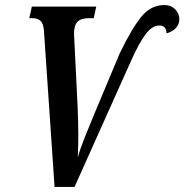

<svg xmlns="http://www.w3.org/2000/svg" viewBox="-20 -740 730 760"><path d="M154 -617Q152 -646 141 -657Q130 -668 108 -668H96L106 -714H361L351 -668H331Q301 -668 287 -654Q273 -640 273 -607L274 -586L287 -322Q290 -258 290 -205Q290 -173 288 -117Q296 -147 316 -197.5Q336 -248 355 -293L454 -529Q503 -630 540.5 -675Q578 -720 630 -720Q657 -720 673.5 -703Q690 -686 690 -664Q690 -644 676 -629Q662 -614 639 -608Q639 -639 610 -639Q582 -639 556 -604Q530 -569 500 -502L275 0H196Z"/></svg>

Font: Noto Serif CondSemiBold
Style: Italic
Weight: 600
Width: 3
Italic angle: -12°
Designer: Monotype Design Team
Foundry: Monotype Imaging Inc.
Version: Version 1.001